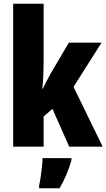

<svg xmlns="http://www.w3.org/2000/svg" viewBox="-20 -780 566 1021"><path d="M212 -458Q212 -420 210.5 -382.5Q209 -345 205 -309H208Q219 -332 230 -353Q241 -374 250 -390L346 -553H520L371 -318L526 0H348L259 -201L212 -161V0H50V-760H212ZM360 72Q337 152 297 221H188V207Q192 190 196 163Q200 136 203 108.5Q206 81 206 61H360Z"/></svg>

Font: Noto Sans Sinhala UI ExtraCondensed Black
Style: Regular
Weight: 900
Width: 2
Designer: Jelle Bosma - Monotype Design Team
Foundry: Monotype Imaging Inc.
Version: Version 2.006; ttfautohint (v1.8.4.7-5d5b)